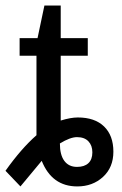

<svg xmlns="http://www.w3.org/2000/svg" viewBox="-56 -666 443 696"><path d="M76.2 -463.9H15.1V-527.8H80.1L105 -646H164.1V-527.8H262.2V-463.9H164.1V-229Q200.2 -240.2 226.1 -240.2Q287.6 -240.2 321.3 -207.5Q355 -174.8 355 -116.2Q355 -59.1 317.4 -24.7Q279.8 9.8 224.1 9.8Q132.3 9.8 95.2 -83L18.1 9.8L-36.1 -46.9Q21 -127.4 76.2 -175.8ZM278.8 -113.8Q278.8 -138.7 264.4 -153.8Q250 -168.9 223.1 -168.9Q198.7 -168.9 161.1 -146Q161.1 -104.5 177.2 -82.8Q193.4 -61 223.1 -61Q250 -61 264.4 -74.5Q278.8 -87.9 278.8 -113.8Z"/></svg>

Font: Libra Sans Modern
Style: Regular
Weight: 400
Foundry: Stefan Peev, Context Ltd
Version: Version 1.000